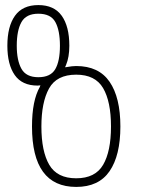

<svg xmlns="http://www.w3.org/2000/svg" viewBox="-20 -728 561 756"><path d="M106 -230Q106 -332 137 -386Q139 -392 139 -392L128 -391Q67 -391 38 -432.5Q9 -474 9 -548Q9 -624 39 -666Q69 -708 131 -708Q193 -708 223 -666Q253 -624 253 -548Q253 -503 240 -472Q239 -470 237.5 -466.5Q236 -463 237.5 -463Q239 -463 243 -464Q265 -468 280 -468Q369 -468 411.5 -406Q454 -344 454 -230Q454 -116 411.5 -54Q369 8 280 8Q106 8 106 -230ZM131 -424Q179 -424 197.5 -455.5Q216 -487 216 -548Q216 -608 198 -641Q180 -674 131 -674Q83 -674 64.5 -641Q46 -608 46 -548Q46 -490 64.5 -457Q83 -424 131 -424ZM280 -26Q355 -26 386 -79Q417 -132 417 -230Q417 -328 386 -381Q355 -434 280 -434Q203 -434 173 -379.5Q143 -325 143 -230Q143 -132 174 -79Q205 -26 280 -26Z"/></svg>

Font: Barlow GEO Extra Light
Style: Regular
Weight: 200
Designer: Jeremy Tribby
Foundry: Tribby Type
Version: Version 1.408